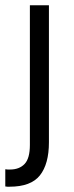

<svg xmlns="http://www.w3.org/2000/svg" viewBox="-38 -460 280 726"><path d="M-2 246Q-6 246 -10 246Q-14 246 -18 245V180Q-13 181 -9 181Q-5 181 0 181Q35 181 55 160Q75 139 75 88V-440H147V78Q147 160 113 203Q79 246 -2 246Z"/></svg>

Font: Tilda Sans
Style: Regular
Weight: 400
Designer: ParaType Ltd
Foundry: ParaType Ltd
Version: Version 1.009